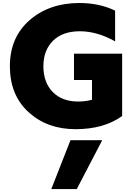

<svg xmlns="http://www.w3.org/2000/svg" viewBox="-20 -818 904 1281"><path d="M509.8 -797.9Q642.6 -797.9 748 -747.1V-542Q627.9 -609.4 512.7 -609.4Q397.5 -609.4 333.5 -545.9Q269.5 -482.4 269.5 -375.5Q269.5 -268.6 331.5 -204.6Q393.6 -140.6 502 -140.6Q548.8 -140.6 593.8 -152.3V-284.2H473.6V-460H794.9V-43.9Q672.9 43.9 483.9 43.9Q294.9 43.9 170.4 -69.8Q45.9 -183.6 45.9 -376Q45.9 -568.4 177.2 -683.1Q308.6 -797.9 509.8 -797.9ZM322.3 443.4 450.2 117.2H662.1L492.2 443.4Z"/></svg>

Font: GenEi M Gothic v2 Black
Style: Regular
Weight: 900
Version: Version 2.0